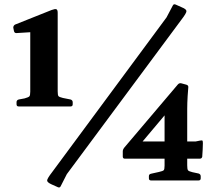

<svg xmlns="http://www.w3.org/2000/svg" viewBox="-20 -829 998 882"><path d="M304 -372Q314 -369 314 -359V-350Q314 -340 304 -340H66Q56 -340 56 -350V-360Q56 -369 66 -372L93 -377Q111 -382 115 -386.5Q119 -391 119 -408V-681L55 -677Q46 -677 44 -687L41 -702Q41 -711 49 -716L217 -783Q233 -789 239 -786.5Q245 -784 245 -770V-410Q245 -392 248.5 -387.5Q252 -383 269 -379ZM774 -804Q778 -812 787 -808L816 -795Q836 -787 836.5 -778Q837 -769 813 -738L287 -29L259 26Q255 35 246 31L217 18Q197 9 196.5 0.5Q196 -8 220 -39L745 -749ZM674 0Q664 0 664 -10V-20Q664 -29 674 -31L710 -39Q728 -43 732 -47Q736 -51 736 -68V-100H554Q544 -100 544 -110V-134Q544 -142 551 -151L797 -441Q804 -449 814 -446L836 -440Q846 -437 845 -428L842 -388Q840 -355 840 -328V-179H878L898 -183Q908 -185 910 -183Q912 -181 912 -171Q912 -159 911 -141.5Q910 -124 909 -109Q907 -100 897 -100H840V-70Q840 -52 843.5 -47Q847 -42 864 -38L892 -32Q902 -29 902 -19V-10Q902 0 892 0ZM736 -179V-299L635 -179Z"/></svg>

Font: Hahmlet
Style: Bold
Weight: 700
Designer: Minjoo Ham & Mark Frömberg
Foundry: hypertype
Version: Version 1.002; ttfautohint (v1.8.3)